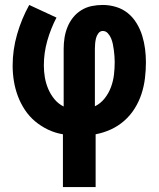

<svg xmlns="http://www.w3.org/2000/svg" viewBox="-20 -540 640 775"><path d="M234 215V2Q203 -3 174.5 -16.5Q146 -30 122 -50Q98 -70 80.5 -96.5Q63 -123 52 -152.5Q41 -182 36 -213Q31 -244 31 -275Q31 -339 49 -401.5Q67 -464 98 -520L208 -469Q185 -425 171 -376Q157 -327 157 -276Q157 -252 161 -228Q165 -204 174.5 -181.5Q184 -159 199.5 -140Q215 -121 237 -110V-343Q237 -366 240.5 -388Q244 -410 252.5 -431Q261 -452 275 -469.5Q289 -487 308.5 -499Q328 -511 350 -515.5Q372 -520 395 -520Q422 -520 448.5 -512Q475 -504 496 -487Q517 -470 531.5 -446Q546 -422 554 -396Q562 -370 565.5 -343Q569 -316 569 -288Q569 -256 565 -223.5Q561 -191 551 -160.5Q541 -130 523.5 -102Q506 -74 481.5 -52.5Q457 -31 427.5 -17.5Q398 -4 366 2V215ZM363 -111Q386 -122 402.5 -143Q419 -164 428 -188.5Q437 -213 440 -238.5Q443 -264 443 -290Q443 -302 442 -314Q441 -326 439.5 -338Q438 -350 435.5 -362Q433 -374 428.5 -385Q424 -396 415.5 -405.5Q407 -415 395 -415Q384 -415 377 -405.5Q370 -396 367.5 -385.5Q365 -375 364 -364.5Q363 -354 363 -343Z"/></svg>

Font: Iosevka SS04 XBd Ex
Style: Regular
Weight: 800
Width: 7
Monospace: yes
Designer: Belleve Invis
Foundry: Belleve Invis
Version: Version 19.0.0; ttfautohint (v1.8.4)